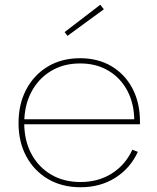

<svg xmlns="http://www.w3.org/2000/svg" viewBox="-20 -780 660 808"><path d="M319 8Q241 8 182.2 -26.5Q123.5 -61 90.8 -121.8Q58 -182.5 58 -262Q58 -342 90.5 -403.5Q123 -465 181.2 -500Q239.5 -535 317 -535Q393 -535 449.8 -501Q506.5 -467 537.8 -407Q569 -347 569 -269Q569 -265.5 569 -262.5Q569 -259.5 569 -257H545Q545 -260 545 -263.8Q545 -267.5 545 -271Q545 -342 516.8 -396.5Q488.5 -451 437.2 -482Q386 -513 317 -513Q247 -513 194 -480.8Q141 -448.5 111.5 -392Q82 -335.5 82 -262Q82 -189 111.8 -133Q141.5 -77 194.8 -45.5Q248 -14 319 -14Q394 -14 451 -50.2Q508 -86.5 537 -150L560 -141Q528.5 -72 465.5 -32Q402.5 8 319 8ZM73 -257V-278H561L567 -257ZM402 -760 417 -741 264 -629 252 -645Z"/></svg>

Font: Hepta Slab ExtraLight
Style: Regular
Weight: 200
Designer: Michael LaGattuta
Foundry: Michael LaGattuta
Version: Version 1.100